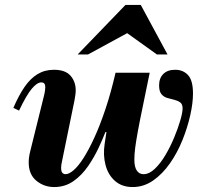

<svg xmlns="http://www.w3.org/2000/svg" viewBox="-20 -744 816 776"><path d="M199 12Q158 12 127 -13.5Q96 -39 96 -88Q96 -98 97.5 -109Q99 -120 102 -132L158 -358Q161 -370 162 -379Q163 -388 163 -392Q163 -411 147 -411Q130 -411 108.5 -385.5Q87 -360 57 -297L34 -308Q56 -359 79.5 -393Q103 -427 132 -444.5Q161 -462 198 -462Q244 -462 265 -438Q286 -414 286 -379Q286 -369 284.5 -360Q283 -351 281 -338L231 -94Q227 -77 227 -66Q227 -50 232.5 -45Q238 -40 245 -40Q259 -40 278 -56.5Q297 -73 318 -106Q339 -139 361.5 -188Q384 -237 406 -302.5Q428 -368 447 -450L411 -210H406Q396 -184 378.5 -146.5Q361 -109 336 -72.5Q311 -36 277 -12Q243 12 199 12ZM516 12Q473 12 445 -12.5Q417 -37 406.5 -77Q396 -117 403 -163L447 -450H585Q568 -366 556 -308.5Q544 -251 537 -212.5Q530 -174 526.5 -147.5Q523 -121 523 -99Q523 -69 533 -54.5Q543 -40 560 -40Q583 -40 606 -62Q629 -84 649 -118Q669 -152 684.5 -189.5Q700 -227 709 -258.5Q718 -290 718 -306Q718 -323 708.5 -330Q699 -337 685 -340.5Q671 -344 656.5 -348Q642 -352 632.5 -363.5Q623 -375 623 -399Q623 -428 640 -445Q657 -462 688 -462Q720 -462 740 -440.5Q760 -419 760 -366Q760 -328 749 -278.5Q738 -229 717.5 -178Q697 -127 667 -84Q637 -41 599 -14.5Q561 12 516 12ZM294 -524 487 -724H549L657 -524H614L494 -610L336 -524Z"/></svg>

Font: Libre Bodoni
Style: Italic
Weight: 400
Italic angle: -13°
Designer: Pablo Impallari, Rodrigo Fuenzalida
Foundry: Impallari Type
Version: Version 2.005;gftools[0.9.23]